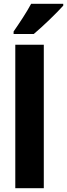

<svg xmlns="http://www.w3.org/2000/svg" viewBox="-20 -997 355 1017"><path d="M315 -967V-977H145C121 -932 85 -878 52 -830V-817H159C208 -858 283 -931 315 -967ZM212 0V-760H61V0Z"/></svg>

Font: Noto Sans Gurmukhi UI Condensed ExtraBold
Style: Regular
Weight: 800
Width: 3
Designer: Jelle Bosma - Monotype Design Team
Foundry: Monotype Imaging Inc.
Version: Version 2.004